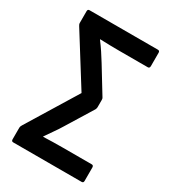

<svg xmlns="http://www.w3.org/2000/svg" viewBox="-164 -739 732 824"><g transform="rotate(30 202.0 -327.5)"><path d="M34 0Q25 0 25 -10V-68Q25 -74 30 -82L182 -330L30 -573Q28 -576 26.5 -579.5Q25 -583 25 -587V-645Q25 -655 34 -655H373Q382 -655 382 -645V-579Q382 -568 373 -568H230Q209 -568 184.5 -568.5Q160 -569 136 -570V-568Q152 -547 165.5 -526.5Q179 -506 192 -485L269 -359Q271 -356 271.5 -353Q272 -350 272 -347V-313Q272 -306 269 -300L187 -167Q175 -147 161 -127.5Q147 -108 133 -87V-85Q156 -86 181.5 -86.5Q207 -87 230 -87H373Q382 -87 382 -76V-10Q382 0 373 0Z"/></g></svg>

Font: Sofia Sans Condensed SemiBold
Style: Regular
Weight: 600
Designer: Botio Nikoltchev, Ani Petrova
Foundry: lettersoup
Version: Version 4.101